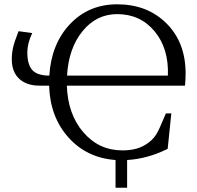

<svg xmlns="http://www.w3.org/2000/svg" viewBox="-20 -735 924 899"><path d="M35.2 -458Q35.2 -485.8 41.3 -512.7Q47.4 -539.6 66.9 -588.9L130.9 -580.1Q107.9 -531.2 107.9 -490.2Q107.9 -433.1 131.1 -407.2Q154.3 -381.3 210.9 -380.9Q220.2 -529.8 307.9 -622.3Q395.5 -714.8 528.8 -714.8Q669.9 -714.8 759.5 -625.5Q849.1 -536.1 849.1 -391.1Q849.1 -362.3 846.2 -334H293Q297.4 -200.2 370.4 -115.5Q443.4 -30.8 553.2 -30.8Q586.9 -30.8 616.7 -38.3Q646.5 -45.9 675.3 -66.9Q704.1 -87.9 720.2 -121.1Q728 -136.2 739.7 -164.6Q751.5 -192.9 756.8 -204.1H782.2L765.1 -38.1Q670.9 8.8 575.2 14.2V144H521V14.2Q386.2 4.4 300.3 -91.6Q214.4 -187.5 210 -334H165Q105 -334 70.1 -366Q35.2 -397.9 35.2 -458ZM293.9 -380.9H766.1Q771 -507.3 704.1 -588.1Q637.2 -668.9 528.8 -668.9Q431.6 -668.9 366.5 -589.1Q301.3 -509.3 293.9 -380.9Z"/></svg>

Font: LT Superior Serif
Style: Regular
Weight: 400
Designer: Daniel Lyons
Foundry: LyonsType
Version: Version 2.120;FEAKit 1.0